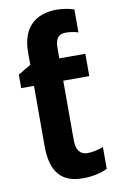

<svg xmlns="http://www.w3.org/2000/svg" viewBox="-88 -813 534 872"><g transform="rotate(-10 179.5 -377.5)"><path d="M238 -765C137 -765 76 -709 76 -596V-539L17 -504V-442H76V-163C76 -37 131 10 222 10C267 10 308 1 336 -14V-114C312 -105 286 -99 263 -99C230 -99 211 -121 211 -166V-442H331V-545H211V-593C211 -636 226 -655 260 -655C280 -655 303 -651 317 -646V-752C301 -758 267 -765 238 -765Z"/></g></svg>

Font: Noto Sans Display SemiCondensed
Style: Bold
Weight: 700
Width: 4
Designer: Monotype Design Team
Foundry: Monotype Imaging Inc.
Version: Version 1.900